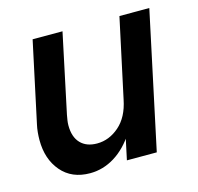

<svg xmlns="http://www.w3.org/2000/svg" viewBox="-85 -620 743 720"><g transform="rotate(-15 287.0 -259.5)"><path d="M180 11Q109 11 68.5 -36.5Q28 -84 28 -158Q28 -173 29.5 -188.5Q31 -204 34 -217L101 -530H217L152 -223Q150 -212 148.5 -202.5Q147 -193 147 -183Q147 -138 170 -114Q193 -90 234 -90Q281 -90 320 -124Q359 -158 372 -223L438 -530H554L441 0H325L363 -178L403 -223Q388 -150 354.5 -97.5Q321 -45 276 -17Q231 11 180 11Z"/></g></svg>

Font: Radio Canada Big Medium
Style: Italic
Weight: 500
Italic angle: -12°
Designer: Étienne Aubert Bonn
Foundry: Coppers and Brasses
Version: Version 1.001